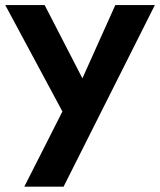

<svg xmlns="http://www.w3.org/2000/svg" viewBox="-33 -485 618 742"><path d="M60.9 236.4 208.2 -54.1 -12.7 -465.5H139.5L285.5 -182.3L412.7 -465.5H565.5L212.7 236.4Z"/></svg>

Font: Spartan
Style: Bold
Weight: 700
Designer: Matt Bailey, Mirko Velimirovic
Foundry: Matt Bailey
Version: Version 1.005